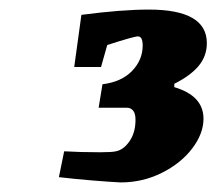

<svg xmlns="http://www.w3.org/2000/svg" viewBox="-20 -737 459 401"><path d="M405 -489Q405 -458 381.5 -427Q358 -396 318 -376Q278 -356 232 -356Q211 -357 174 -360Q137 -363 103 -367L114 -421Q148 -419 189 -419Q214 -419 222 -421Q238 -424 250.5 -442Q263 -460 263 -487Q263 -500 258 -506Q253 -512 245 -512H186L194 -561Q234 -566 256 -589Q278 -612 278 -642Q278 -661 268 -661Q260 -661 204 -643L191 -597H135L150 -706Q234 -717 291 -717Q412 -717 412 -647Q412 -620 395 -599.5Q378 -579 344 -562V-555Q405 -537 405 -489Z"/></svg>

Font: Grenze
Style: Bold Italic
Weight: 700
Italic angle: -10°
Designer: Renata Polastri
Foundry: Omnibus-Type
Version: Version 1.002; ttfautohint (v1.8)